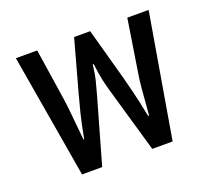

<svg xmlns="http://www.w3.org/2000/svg" viewBox="-95 -635 822 753"><g transform="rotate(-20 316.0 -258.5)"><path d="M127 0 39 -517H128L161 -300Q165 -273 169 -230Q173 -187 179 -127H182Q193 -187 204 -230.5Q215 -274 223 -303L282 -517H349L408 -303Q416 -274 426.5 -230.5Q437 -187 449 -127H453Q458 -187 461.5 -230Q465 -273 470 -300L504 -517H593L505 0H420L341 -274Q334 -298 328.5 -323.5Q323 -349 318 -391H314Q309 -349 302.5 -324.5Q296 -300 289 -274L211 0Z"/></g></svg>

Font: Noto Sans Thai UI SemCond
Style: Regular
Weight: 400
Width: 4
Designer: Monotype Design Team
Foundry: Monotype Imaging Inc.
Version: Version 2.000